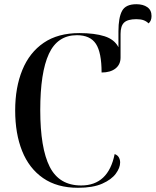

<svg xmlns="http://www.w3.org/2000/svg" viewBox="-20 -881 739 911"><path d="M350 10Q251 10 184.5 -36Q118 -82 85 -164.5Q52 -247 52 -357Q52 -466 86 -549Q120 -632 187.5 -678Q255 -724 357 -724Q429 -724 476 -709Q523 -694 542 -657V-733Q542 -797 559 -829Q576 -861 627 -861Q659 -861 679 -847Q699 -833 699 -805Q699 -782 685 -770Q675 -780 661.5 -785Q648 -790 627 -790Q586 -790 569 -774Q552 -758 552 -720V-608Q552 -575 528 -556Q504 -537 462 -537Q462 -632 435 -673Q408 -714 345 -714Q253 -714 212 -625.5Q171 -537 171 -359Q171 -178 216 -89.5Q261 -1 365 -1Q494 -1 524 -150Q538 -145 544 -134Q550 -123 550 -110Q550 -85 529.5 -57Q509 -29 465 -9.5Q421 10 350 10Z"/></svg>

Font: Noto Serif Display SemiCondensed Medium
Style: Regular
Weight: 500
Width: 4
Designer: Monotype Design Team
Foundry: Monotype Imaging Inc.
Version: Version 2.009